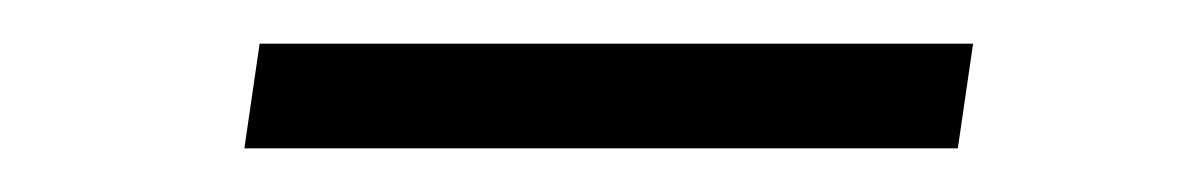

<svg xmlns="http://www.w3.org/2000/svg" viewBox="-20 -311 551 88"><path d="M92 -243 99 -291H426L419 -243Z"/></svg>

Font: Nunito Sans 7pt Expanded ExtraLight
Style: Italic
Weight: 250
Width: 7
Italic angle: -9°
Designer: Vernon Adams
Foundry: Vernon Adams
Version: Version 3.101;gftools[0.9.27]